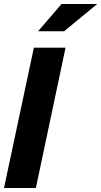

<svg xmlns="http://www.w3.org/2000/svg" viewBox="-27 -938 505 958"><path d="M280 -918H458L293 -782H163ZM-7 0 142 -700H300L152 0Z"/></svg>

Font: Red Hat Display Black
Style: Italic
Weight: 900
Italic angle: -12°
Designer: Pentagram / MCKL
Foundry: Pentagram / MCKL
Version: Version 1.003; Red Hat Display Black Italic